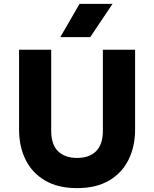

<svg xmlns="http://www.w3.org/2000/svg" viewBox="-20 -957 796 992"><path d="M378.5 15Q280 15 213.2 -24Q146.5 -63 112.5 -131.2Q78.5 -199.5 78.5 -288V-700H244.5V-282Q244.5 -210 280 -175.5Q315.5 -141 378.5 -141Q440.5 -141 476 -175.5Q511.5 -210 511.5 -282V-700H678V-288Q678 -200 644 -131.5Q610 -63 543.2 -24Q476.5 15 378.5 15ZM291.5 -765 391 -937H561.5L446 -765Z"/></svg>

Font: Geologica
Style: Bold
Weight: 700
Designer: Sindre Bremnes, Frode Helland
Foundry: Monokrom Skriftforlag AS
Version: Version 1.010; ttfautohint (v1.8.4.7-5d5b);gftools[0.9.28]